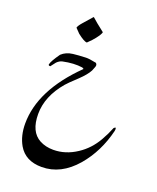

<svg xmlns="http://www.w3.org/2000/svg" viewBox="-171 -931 943 1154"><g transform="rotate(20 301.0 -354.0)"><path d="M173.8 -773.9 224.1 -831.1 228 -829.1Q248 -810.1 307.1 -764.2Q306.2 -752 280.8 -719.2Q269 -703.1 237.8 -672.9Q220.2 -672.9 176.8 -707L148.9 -735.8Q151.9 -749 173.8 -773.9ZM331.1 -577.1Q337.9 -570.8 337.9 -563Q337.9 -555.2 332 -543Q326.2 -530.8 325.2 -525.9Q309.1 -495.1 266.1 -454.1Q210.9 -402.8 199.2 -388.2Q109.9 -283.2 109.9 -169.9Q109.9 -56.2 181.2 -18.1Q219.2 2 268.1 2Q346.2 2 417 -44.9Q482.9 -87.9 523.9 -160.2Q547.9 -202.1 564.9 -245.1Q573.2 -252.9 576.2 -251Q580.1 -243.2 577.1 -231Q543 -89.8 456.1 12.2Q360.8 123 237.8 123Q133.8 123 88.9 45.9Q56.2 -11.2 56.2 -88.9Q56.2 -303.2 272.9 -516.1Q272.9 -520 263.2 -522.9Q209 -530.8 139.2 -516.1Q121.1 -512.2 105 -496.1Q92.8 -480 80.1 -463.9Q65.9 -463.9 68.8 -473.1Q73.2 -494.1 111.8 -548.8Q140.1 -575.2 183.1 -580.1Q214.8 -584 264.2 -585.9Q284.2 -586.9 331.1 -577.1Z"/></g></svg>

Font: Jameel Khushkhati
Style: Regular
Weight: 400
Version: Version 3.5